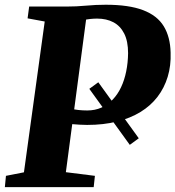

<svg xmlns="http://www.w3.org/2000/svg" viewBox="-31 -770 722 790"><path d="M540 -201 503 -174 336.5 -404.5 373.5 -431.5ZM-11 0 -6.5 -46.5 67.5 -61 153 -681.5 82.5 -694.5 89 -743H241.5Q284 -743 323.8 -746.8Q363.5 -750.5 404 -750.5Q499.5 -750.5 557.8 -728.2Q616 -706 642.8 -662Q669.5 -618 671 -553.5Q673 -500 659 -454Q645 -408 617 -371.5Q589 -335 547 -309.2Q505 -283.5 450 -269.8Q395 -256 327.5 -256Q314.5 -256 296.2 -257Q278 -258 262 -259.5Q246 -261 239 -261.5L236.5 -327Q246.5 -324.5 260.2 -322Q274 -319.5 291.2 -317.5Q308.5 -315.5 328 -315.5Q360 -315.5 386.2 -327.2Q412.5 -339 433 -360.5Q453.5 -382 467.2 -411.2Q481 -440.5 488.2 -476Q495.5 -511.5 496 -551Q496 -600.5 480 -632Q464 -663.5 435.5 -678.5Q407 -693.5 368.5 -693.5Q355.5 -693.5 340.8 -692Q326 -690.5 309 -686.5Q292 -682.5 272.5 -675L328 -725.5L240 -61.5L359.5 -46.5L354.5 0Z"/></svg>

Font: Merriweather 36pt Black
Style: Italic
Weight: 900
Italic angle: -7.8°
Version: Version 2.101